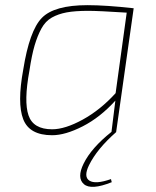

<svg xmlns="http://www.w3.org/2000/svg" viewBox="-20 -512 604 744"><path d="M498 -480 430 0Q356 65 325 128Q303 173 326.5 188Q350 203 410 182L413 194Q333 226 305 201.5Q277 177 304 122Q334 61 412 -1L427 -122Q368 -57 300.5 -22.5Q233 12 182 12Q94 12 70 -50Q46 -112 70 -242Q94 -393 142 -442.5Q190 -492 319 -492Q390 -492 498 -480ZM428 -151 471 -463Q362 -470 322 -470Q271 -470 238.5 -464Q206 -458 181 -444Q156 -430 140.5 -401.5Q125 -373 114 -335.5Q103 -298 94 -238Q72 -119 90.5 -65Q109 -11 182 -11Q232 -11 300.5 -48.5Q369 -86 428 -151Z"/></svg>

Font: Ezarion Thin
Style: Italic
Weight: 250
Italic angle: -8°
Designer: Natanael Gama
Version: Version 1.001;PS 001.001;hotconv 1.0.70;makeotf.lib2.5.58329